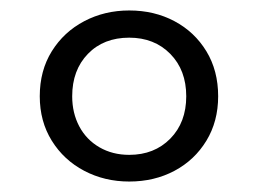

<svg xmlns="http://www.w3.org/2000/svg" viewBox="-20 -749 494 367"><path d="M336 -565Q336 -615 305.5 -646Q275 -677 227 -677Q178 -677 148 -646Q118 -615 118 -565Q118 -533 131.5 -507.5Q145 -482 170 -467.5Q195 -453 227 -453Q275 -453 305.5 -484Q336 -515 336 -565ZM56 -565Q56 -614 79 -651Q102 -688 141 -708.5Q180 -729 227 -729Q275 -729 313.5 -708.5Q352 -688 374.5 -651Q397 -614 397 -565Q397 -517 374.5 -480Q352 -443 313.5 -422.5Q275 -402 227 -402Q180 -402 141 -422.5Q102 -443 79 -480Q56 -517 56 -565Z"/></svg>

Font: Roboto Serif 36pt Light
Style: Regular
Weight: 300
Designer: Greg Gazdowicz
Foundry: Commercial Type
Version: Version 1.008